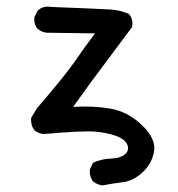

<svg xmlns="http://www.w3.org/2000/svg" viewBox="-20 -434 540 581"><path d="M290 127Q274.4 125 261.7 115.2Q250 99.6 252 78.1L261.7 58.6Q286.1 46.9 315.4 45.9Q344.7 44.9 358.4 32.7Q372.1 20.5 365.2 3.9Q358.4 -12.7 332 -22.5Q305.7 -32.2 269 -35.6Q232.4 -39.1 111.3 -28.3Q95.7 -30.3 84 -40Q72.3 -55.7 74.2 -77.1L91.8 -106.4Q177.7 -206.1 207 -249Q236.3 -292 267.6 -333L121.1 -335Q105.5 -336.9 93.8 -346.7Q82 -360.4 84 -381.8L93.8 -401.4Q109.4 -417 132.8 -413.1Q282.2 -407.2 313.5 -405.3Q344.7 -403.3 370.1 -391.6Q383.8 -376 379.9 -352.5Q280.3 -219.7 258.3 -189.5Q236.3 -159.2 201.2 -110.4Q259.8 -114.3 313 -105.5Q366.2 -96.7 409.2 -55.7Q452.1 -14.6 446.3 22.9Q440.4 60.5 412.1 86.9Q383.8 113.3 352.5 117.2Q321.3 121.1 290 127Z"/></svg>

Font: JasonHandwriting2
Style: Regular
Weight: 400
Version: Version 1.05.10